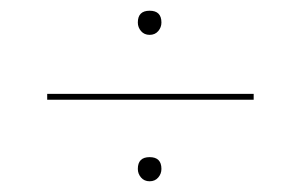

<svg xmlns="http://www.w3.org/2000/svg" viewBox="-20 -427 560 358"><path d="M68 -252H453V-241H68ZM281 -112Q281 -103 275 -96Q269 -89 259 -89Q249 -89 243 -96Q237 -103 237 -112Q237 -134 259 -134Q281 -134 281 -112ZM281 -385Q281 -376 275 -369Q269 -362 259 -362Q249 -362 243 -369Q237 -376 237 -385Q237 -407 259 -407Q281 -407 281 -385Z"/></svg>

Font: Almendra Display
Style: Regular
Weight: 400
Designer: Ana Sanfelippo
Foundry: Ana Sanfelippo
Version: Version 1.004